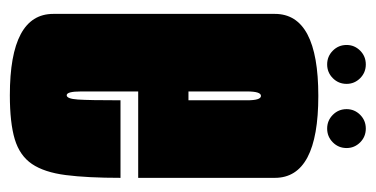

<svg xmlns="http://www.w3.org/2000/svg" viewBox="-202 -538 744 380"><g transform="rotate(90 170.0 -348.0)"><path d="M168.5 4.5Q7.5 4.5 7.5 -81.5V-520Q7.5 -606 169.8 -606Q332 -606 332 -520V-249.5H161V-136.5Q161 -108 168.5 -108Q175.5 -108 177 -130.2Q178.5 -152.5 178.5 -214.5H332Q332 -149 326.5 -106.2Q321 -63.5 304.5 -39.2Q288 -15 255.5 -5.2Q223 4.5 168.5 4.5ZM161 -349H178.5V-465Q178.5 -492.5 169.8 -492.5Q161 -492.5 161 -465ZM107.5 -623.5Q91.5 -623.5 80.2 -634.8Q69 -646 69 -662Q69 -677.5 80.2 -688.8Q91.5 -700 107.5 -700Q123.5 -700 134.8 -688.8Q146 -677.5 146 -662Q146 -646 134.8 -634.8Q123.5 -623.5 107.5 -623.5ZM234.5 -623.5Q218.5 -623.5 207.2 -634.8Q196 -646 196 -662Q196 -677.5 207.2 -688.8Q218.5 -700 234.5 -700Q250.5 -700 261.8 -688.8Q273 -677.5 273 -662Q273 -646 261.8 -634.8Q250.5 -623.5 234.5 -623.5Z"/></g></svg>

Font: Anybody UltraCondensed ExtraBold
Style: Regular
Weight: 800
Width: 1
Designer: Tyler Finck
Foundry: Etcetera Type Company
Version: Version 1.010; ttfautohint (v1.8.3) -l 8 -r 50 -G 200 -x 14 